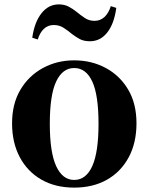

<svg xmlns="http://www.w3.org/2000/svg" viewBox="-20 -838 677 875"><path d="M318 17Q232 17 168.5 -19.5Q105 -56 70 -122Q35 -188 35 -276Q35 -365 73 -429Q111 -493 175.5 -528Q240 -563 318 -563Q397 -563 461.5 -528.5Q526 -494 564 -430Q602 -366 602 -276Q602 -187 566.5 -121Q531 -55 467.5 -19Q404 17 318 17ZM318 -18Q372 -18 400.5 -81Q429 -144 429 -274Q429 -405 400.5 -466.5Q372 -528 318 -528Q265 -528 236 -466.5Q207 -405 207 -274Q207 -144 236 -81Q265 -18 318 -18ZM127 -666Q137 -737 169 -777.5Q201 -818 248 -818Q274 -818 293.5 -807.5Q313 -797 329 -784Q347 -769 366.5 -756Q386 -743 411 -743Q437 -743 456 -760.5Q475 -778 485 -810L510 -802Q500 -729 468.5 -689.5Q437 -650 390 -650Q362 -650 343.5 -660Q325 -670 308 -683Q289 -699 269.5 -711.5Q250 -724 225 -724Q199 -724 180.5 -707Q162 -690 152 -658Z"/></svg>

Font: Noto Serif TC ExtraLight Black
Style: Regular
Weight: 900
Version: Version 2.003-H1;hotconv 1.1.1;makeotfexe 2.6.0